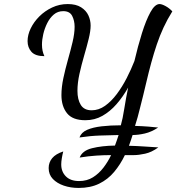

<svg xmlns="http://www.w3.org/2000/svg" viewBox="-20 -740 888 947"><path d="M368 187Q328 187 294.5 175.5Q261 164 240.5 142.5Q220 121 220 89Q220 61 237.5 40Q255 19 292 7Q288 22 285 40Q282 58 282 71Q282 107 305 130Q328 153 370 153Q409 153 438.5 134.5Q468 116 490.5 86.5Q513 57 528 25Q493 25 455 27.5Q417 30 373 37Q386 3 434 -9Q482 -21 547 -22Q552 -36 556.5 -48.5Q561 -61 565 -74Q520 -73 473 -71.5Q426 -70 372 -62Q381 -87 409.5 -99.5Q438 -112 481.5 -117Q525 -122 576 -122Q585 -153 593 -204Q601 -255 612 -308Q586 -262 554.5 -226Q523 -190 485 -168.5Q447 -147 401 -147Q338 -147 310.5 -181.5Q283 -216 283 -271Q283 -310 292.5 -354.5Q302 -399 315 -445Q328 -491 338 -533Q348 -575 348 -608Q348 -638 336 -661.5Q324 -685 292 -685Q265 -685 245.5 -668.5Q226 -652 213 -626Q200 -600 193.5 -572Q187 -544 187 -520Q187 -488 199 -463Q154 -463 135 -484.5Q116 -506 116 -537Q116 -568 131.5 -600Q147 -632 174 -659Q201 -686 237 -703Q273 -720 314 -720Q355 -720 380 -704Q405 -688 416 -664Q427 -640 427 -614Q427 -587 417.5 -548.5Q408 -510 395 -465.5Q382 -421 372 -376Q362 -331 362 -292Q362 -249 378.5 -222.5Q395 -196 432 -196Q467 -196 498 -218Q529 -240 556 -276Q583 -312 605 -355Q627 -398 643 -439Q660 -512 680 -576Q700 -640 722 -680Q744 -720 767 -720Q778 -720 796.5 -710Q815 -700 830 -684Q805 -644 786.5 -604Q768 -564 753.5 -521Q739 -478 726 -430.5Q713 -383 700 -327Q687 -271 670 -205Q665 -184 659 -162.5Q653 -141 646 -119Q681 -118 712.5 -115.5Q744 -113 760 -111Q727 -89 694 -81.5Q661 -74 634 -74Q630 -61 625.5 -48Q621 -35 616 -21Q656 -20 691 -17.5Q726 -15 761 -13Q728 11 696 18Q664 25 642 25H596Q574 71 543 108Q512 145 469 166Q426 187 368 187Z"/></svg>

Font: Dancing Script SemiBold
Style: Regular
Weight: 600
Designer: Pablo Impallari
Foundry: Pablo Impallari
Version: Version 2.001